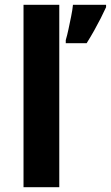

<svg xmlns="http://www.w3.org/2000/svg" viewBox="-20 -780 462 800"><path d="M227 0H78V-760H227ZM422 -750Q412 -728 399.5 -703.5Q387 -679 372.5 -653Q358 -627 341 -600H254V-613Q260 -633 265.5 -659Q271 -685 276.5 -712Q282 -739 284 -760H422Z"/></svg>

Font: Noto Sans New Tai Lue
Style: Bold
Weight: 700
Version: Version 2.003